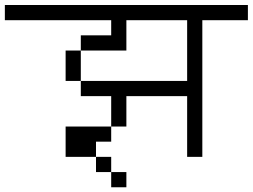

<svg xmlns="http://www.w3.org/2000/svg" viewBox="-20 -708 1040 790"><path d="M500 62.5V0H437.5V62.5ZM1000 -625V-687.5H0V-625H437.5V-562.5H312.5V-500H250Q250 -500 250 -375H312.5V-312.5H437.5Q437.5 -312.5 437.5 -187.5H250Q250 -187.5 250 -62.5H375V0H437.5V-62.5H375V-125H437.5V-187.5H500Q500 -187.5 500 -312.5H750Q750 -312.5 750 -62.5H812.5V-625ZM312.5 -375Q312.5 -375 312.5 -500H500Q500 -500 500 -625H750Q750 -625 750 -375Z"/></svg>

Font: CalcUnifontExMono
Style: Regular
Weight: 500
Version: Version 15.0.06